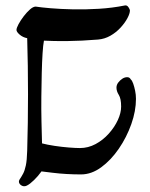

<svg xmlns="http://www.w3.org/2000/svg" viewBox="-20 -629 546 699"><path d="M40 -520Q40 -527 47.5 -541Q55 -555 66.5 -570Q78 -585 89.5 -595Q101 -605 110 -605Q129 -602 164.5 -599Q200 -596 245.5 -595Q291 -594 340 -597Q389 -600 434 -609Q442 -611 447.5 -603Q453 -595 453 -591Q453 -580 444 -563Q435 -546 419 -528.5Q403 -511 382 -499Q361 -487 337 -485Q276 -480 225.5 -479.5Q175 -479 140 -481Q137 -466 135 -435Q133 -404 132 -363Q131 -322 130.5 -276.5Q130 -231 131 -187Q132 -143 133 -107Q152 -102 178.5 -98Q205 -94 230.5 -92Q256 -90 271 -90Q301 -90 328 -104.5Q355 -119 376 -142.5Q397 -166 409 -192Q421 -218 421 -241Q421 -270 412.5 -283.5Q404 -297 404 -310Q404 -320 410.5 -328.5Q417 -337 425.5 -342.5Q434 -348 443 -348Q452 -348 456 -340Q461 -336 465 -324.5Q469 -313 472 -298.5Q475 -284 475 -269Q475 -225 458 -177Q441 -129 412.5 -87.5Q384 -46 348.5 -20Q313 6 275 6Q249 6 222.5 4.5Q196 3 172 0Q148 -3 131 -5Q119 12 104 26.5Q89 41 79 46Q70 51 62 48Q54 45 50.5 38.5Q47 32 51 25Q59 13 64.5 2.5Q70 -8 74 -26.5Q78 -45 79 -80Q82 -181 82 -285.5Q82 -390 79 -490Q63 -493 51.5 -503Q40 -513 40 -520Z"/></svg>

Font: Noto Rashi Hebrew
Style: Regular
Weight: 400
Version: Version 1.006